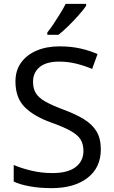

<svg xmlns="http://www.w3.org/2000/svg" viewBox="-20 -964 589 994"><path d="M502 -191Q502 -96 433 -43Q364 10 247 10Q187 10 136 1Q85 -8 51 -24V-110Q87 -94 140.5 -81Q194 -68 251 -68Q331 -68 371.5 -99Q412 -130 412 -183Q412 -218 397 -242Q382 -266 345.5 -286.5Q309 -307 244 -330Q153 -363 106.5 -411Q60 -459 60 -542Q60 -599 89 -639.5Q118 -680 169.5 -702Q221 -724 288 -724Q347 -724 396 -713Q445 -702 485 -684L457 -607Q420 -623 376.5 -634Q333 -645 286 -645Q219 -645 185 -616.5Q151 -588 151 -541Q151 -505 166 -481Q181 -457 215 -438Q249 -419 307 -397Q370 -374 413.5 -347.5Q457 -321 479.5 -284Q502 -247 502 -191ZM426 -944V-934Q414 -916 389 -887.5Q364 -859 335 -830.5Q306 -802 283 -784H225V-796Q240 -814 257.5 -840.5Q275 -867 292 -894.5Q309 -922 320 -944Z"/></svg>

Font: Noto IKEA Arabic
Style: Regular
Weight: 400
Designer: Monotype Design Team
Foundry: Monotype Imaging Inc.
Version: Version 1.200